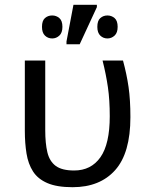

<svg xmlns="http://www.w3.org/2000/svg" viewBox="-20 -778 643 808"><path d="M285.2 9.8Q219.2 9.8 179.2 -7.6Q139.2 -24.9 118.9 -56.6Q98.6 -88.4 91.6 -131.8Q84.5 -175.3 84.5 -227.5V-523.4H170.4V-230.5Q170.4 -174.8 179.4 -137Q188.5 -99.1 214.6 -79.8Q240.7 -60.5 292 -60.5Q363.3 -60.5 402.6 -116.2Q441.9 -171.9 441.9 -289.1Q441.9 -357.4 434.1 -411.1Q426.3 -464.8 411.6 -523.4H497.6Q513.2 -465.8 521 -411.9Q528.8 -357.9 528.8 -285.2Q528.8 -133.8 464.6 -62Q400.4 9.8 285.2 9.8ZM315.4 -591.8H259.8V-603.5L289.1 -757.8H387.7V-748ZM199.7 -616.2Q181.6 -616.2 169.2 -628.2Q156.7 -640.1 156.7 -665Q156.7 -690.9 169.2 -701.9Q181.6 -712.9 199.7 -712.9Q216.8 -712.9 229.7 -701.9Q242.7 -690.9 242.7 -665Q242.7 -640.1 229.7 -628.2Q216.8 -616.2 199.7 -616.2ZM432.1 -616.2Q414.6 -616.2 402.1 -628.2Q389.6 -640.1 389.6 -665Q389.6 -690.9 402.1 -701.9Q414.6 -712.9 432.1 -712.9Q449.2 -712.9 462.2 -701.9Q475.1 -690.9 475.1 -665Q475.1 -640.1 462.2 -628.2Q449.2 -616.2 432.1 -616.2Z"/></svg>

Font: Lunasima
Style: Regular
Weight: 400
Designer: The DocRepair Project, Monotype Design Team
Foundry: Google
Version: Version 2.009